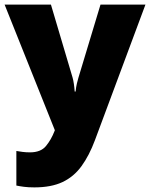

<svg xmlns="http://www.w3.org/2000/svg" viewBox="-21 -666 651 833"><path d="M-1 -646H200L294 -329Q297 -319 299.5 -302Q302 -285 303 -269H307Q309 -289 312.5 -303.5Q316 -318 319 -328L415 -646H610L391 -58Q366 9 332.5 55Q299 101 250 124Q201 147 128 147Q102 147 83 144.5Q64 142 50 139V-11Q61 -9 76.5 -7Q92 -5 109 -5Q156 -5 178.5 -32.5Q201 -60 215 -96L217 -101Z"/></svg>

Font: Noto Sans Kannada UI Black
Style: Regular
Weight: 900
Designer: Jelle Bosma - Monotype Design Team
Foundry: Monotype Imaging Inc.
Version: Version 2.005; ttfautohint (v1.8.4.7-5d5b)